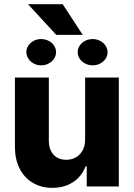

<svg xmlns="http://www.w3.org/2000/svg" viewBox="-20 -908 652 935"><path d="M394.5 -530.3H558.6V0H402.3V-97.7H396.5Q378.4 -49.3 335.9 -21.2Q293.5 6.8 234.4 6.8Q180.7 6.8 139.4 -17.8Q98.1 -42.5 75.4 -87.6Q52.7 -132.8 52.7 -192.4V-530.3H217.8V-223.6Q217.8 -180.2 240.5 -155Q263.2 -129.9 302.7 -129.9Q328.6 -129.9 349.4 -141.6Q370.1 -153.3 382.3 -175.5Q394.5 -197.8 394.5 -228.5ZM179.7 -717.8Q199.7 -717.8 216.6 -709.2Q233.4 -700.7 243.2 -686Q252.9 -671.4 252.9 -654.3Q252.9 -636.7 243.2 -622.1Q233.4 -607.4 216.6 -598.6Q199.7 -589.8 179.7 -589.8Q160.6 -589.8 144.3 -598.6Q127.9 -607.4 118.2 -622.3Q108.4 -637.2 108.4 -654.3Q108.4 -671.4 117.9 -685.8Q127.4 -700.2 143.8 -709Q160.2 -717.8 179.7 -717.8ZM431.6 -717.8Q451.2 -717.8 467.8 -709Q484.4 -700.2 494.1 -685.3Q503.9 -670.4 503.9 -653.3Q503.9 -636.2 494.1 -621.8Q484.4 -607.4 467.8 -598.6Q451.2 -589.8 431.6 -589.8Q411.6 -589.8 394.8 -598.6Q377.9 -607.4 368.2 -621.8Q358.4 -636.2 358.4 -653.3Q358.4 -671.4 368.4 -686.3Q378.4 -701.2 395 -709.5Q411.6 -717.8 431.6 -717.8ZM382.8 -738.3H253.9L116.2 -887.7H285.2Z"/></svg>

Font: Pretendard GOV ExtraBold
Style: Regular
Weight: 800
Designer: Base glyphs from Inter by Rasmus Andersson; Hangeul glyphs from Noto Sans CJK(Source Han Sans) by Jang Soo-young and Kan
Foundry: Kil Hyung-jin
Version: Version 1.309